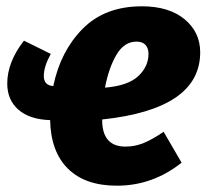

<svg xmlns="http://www.w3.org/2000/svg" viewBox="-20 -571 656 609"><path d="M615 -405Q615 -225 304 -192V-191Q304 -106 378 -106Q408 -106 436 -117.5Q464 -129 499 -153L556 -55Q464 18 351 18Q250 18 195.5 -36Q141 -90 139 -190Q74 -192 38.5 -223Q3 -254 3 -306Q3 -374 56 -442L141 -400Q119 -360 119 -330Q119 -300 149 -298Q172 -409 242.5 -480Q313 -551 430 -551Q516 -551 565.5 -510Q615 -469 615 -405ZM451 -400Q451 -418 441.5 -428.5Q432 -439 413 -439Q374 -439 349.5 -397.5Q325 -356 313 -293Q386 -299 418.5 -329.5Q451 -360 451 -400Z"/></svg>

Font: Fira Sans Condensed ExtraBold
Style: Italic
Weight: 800
Width: 3
Italic angle: -8°
Designer: bBox Type GmbH & Carrois Corporate GbR & Edenspiekermann AG
Foundry: bBox Type GmbH & Carrois Corporate GbR & Edenspiekermann AG
Version: Version 4.301